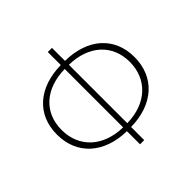

<svg xmlns="http://www.w3.org/2000/svg" viewBox="-191 -933 1139 1139"><g transform="rotate(-45 378.5 -363.0)"><path d="M396 -750H361V-641C174 -638 53 -534 53 -365C53 -197 174 -89 361 -86V24H396V-86C584 -89 704 -197 704 -365C704 -534 584 -638 396 -641ZM396 -608C561 -605 664 -509 664 -365C664 -221 561 -121 396 -118ZM361 -118C197 -121 92 -219 92 -365C92 -512 197 -605 361 -608Z"/></g></svg>

Font: SSpoqa Han Sans Neo Thin
Style: Regular
Weight: 100
Designer: [Spoqa Han Sans Neo] Dong-huui Kim  Younghwa Kang  Yujin Lee  [Noto Sans] Ryoko NISHIZUKA  (kana & ideographs); Paul D. 
Foundry: Spoqa (http://www.spoqa-han-sans.com)
Version: Version 1.000